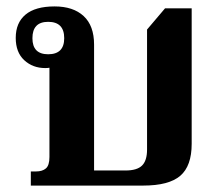

<svg xmlns="http://www.w3.org/2000/svg" viewBox="-20 -578 693 598"><path d="M76 0V-44H92Q112 -44 123 -53.5Q134 -63 134 -89V-367Q128 -366 121 -366Q82 -366 55.5 -390.5Q29 -415 29 -460Q29 -507 59.5 -532.5Q90 -558 150 -558Q208 -558 240.5 -528Q273 -498 273 -439V-47H371Q407 -47 422.5 -62.5Q438 -78 438 -112V-486L494 -552H577V-130Q577 -61 541.5 -30.5Q506 0 426 0ZM130 -409Q180 -409 180 -459Q180 -510 130 -510Q81 -510 81 -459Q81 -409 130 -409Z"/></svg>

Font: Noto Serif Thai
Style: Bold
Weight: 700
Designer: Monotype Design Team
Foundry: Monotype Imaging Inc.
Version: Version 2.002; ttfautohint (v1.8.4.7-5d5b)